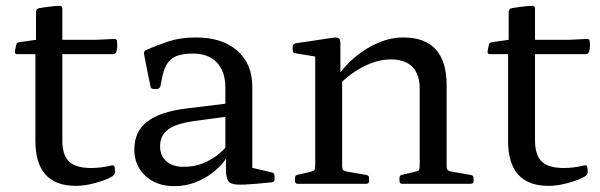

<svg xmlns="http://www.w3.org/2000/svg" viewBox="-20 -628 2051 656"><path d="M239 7Q170 7 135.5 -31.5Q101 -70 101 -146V-482L103 -492V-588Q103 -597 113 -600Q123 -602 135 -603.5Q147 -605 160 -606.5Q173 -608 184 -608Q193 -608 193 -598V-148Q193 -98 216 -76Q239 -54 291 -54Q307 -54 324.5 -56Q342 -58 362 -63Q371 -65 372 -55L373 -42Q374 -34 366 -27Q350 -17 328 -9.5Q306 -2 283 2.5Q260 7 239 7ZM38 -443Q30 -443 31 -453L35 -474Q37 -483 47 -484L103 -492H309L371 -495Q380 -495 380 -485Q381 -477 380.5 -468.5Q380 -460 378 -452Q375 -443 366 -443Z M575 8Q515 8 477 -27Q439 -62 439 -117Q439 -179 483.5 -213Q528 -247 622 -258L761 -275L759 -230L640 -214Q580 -205 553.5 -185Q527 -165 527 -128Q527 -96 548.5 -77Q570 -58 607 -58Q645 -58 674.5 -70.5Q704 -83 724 -99Q744 -115 752 -126L764 -113Q761 -97 745.5 -76.5Q730 -56 704.5 -36.5Q679 -17 646 -4.5Q613 8 575 8ZM750 -328Q750 -384 721 -414.5Q692 -445 639 -445Q613 -445 592 -439.5Q571 -434 556.5 -417.5Q542 -401 535 -368L528 -333Q525 -324 516 -324H505Q495 -324 494 -334Q488 -362 482.5 -389.5Q477 -417 472 -444Q470 -452 479 -457Q505 -469 549.5 -484.5Q594 -500 649 -500Q739 -500 790.5 -455Q842 -410 842 -332V-162H750ZM842 -162V-28L823 -59L909 -39Q918 -36 918 -27V-15Q918 -6 908 -5L855 0Q810 4 788 2.5Q766 1 759 -11Q752 -23 752 -48V-99L750 -107V-162Z M1414 -325Q1414 -374 1389 -399.5Q1364 -425 1315 -425Q1272 -425 1226 -402.5Q1180 -380 1140 -340L1131 -364Q1158 -404 1195 -434.5Q1232 -465 1274 -482.5Q1316 -500 1358 -500Q1432 -500 1469 -459Q1506 -418 1506 -337V0H1414ZM1057 0V-316H1149V0ZM997 0Q988 0 988 -10V-20Q988 -30 998 -31L1037 -40Q1051 -43 1054 -47Q1057 -51 1057 -65V-180H1149V-64Q1149 -51 1152.5 -47Q1156 -43 1170 -41L1232 -30Q1241 -29 1241 -19V-9Q1241 0 1231 0ZM1354 0Q1345 0 1345 -10V-20Q1345 -30 1355 -31L1394 -40Q1408 -43 1411 -47Q1414 -51 1414 -65V-180H1506V-64Q1506 -51 1509.5 -47Q1513 -43 1527 -41L1589 -30Q1598 -29 1598 -19V-9Q1598 0 1588 0ZM1057 -316V-462L1075 -432L989 -446Q980 -447 980 -457V-469Q980 -477 990 -480L1117 -499Q1131 -501 1137 -497.5Q1143 -494 1143 -481V-382L1149 -365V-316Z M1854 7Q1785 7 1750.5 -31.5Q1716 -70 1716 -146V-482L1718 -492V-588Q1718 -597 1728 -600Q1738 -602 1750 -603.5Q1762 -605 1775 -606.5Q1788 -608 1799 -608Q1808 -608 1808 -598V-148Q1808 -98 1831 -76Q1854 -54 1906 -54Q1922 -54 1939.5 -56Q1957 -58 1977 -63Q1986 -65 1987 -55L1988 -42Q1989 -34 1981 -27Q1965 -17 1943 -9.5Q1921 -2 1898 2.5Q1875 7 1854 7ZM1653 -443Q1645 -443 1646 -453L1650 -474Q1652 -483 1662 -484L1718 -492H1924L1986 -495Q1995 -495 1995 -485Q1996 -477 1995.5 -468.5Q1995 -460 1993 -452Q1990 -443 1981 -443Z"/></svg>

Font: Hahmlet
Style: Regular
Weight: 400
Designer: Minjoo Ham & Mark Frömberg
Foundry: hypertype
Version: Version 1.001; ttfautohint (v1.8.3)